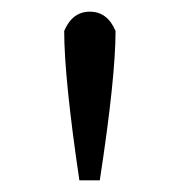

<svg xmlns="http://www.w3.org/2000/svg" viewBox="-20 -787 308 329"><path d="M178 -734Q164 -767 134 -767Q104 -767 90 -734Q90 -654 116 -478H151Q178 -654 178 -734Z"/></svg>

Font: Sawarabi Mincho
Style: Regular
Weight: 400
Version: Version 1.082; ttfautohint (v1.8.4.7-5d5b)